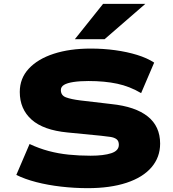

<svg xmlns="http://www.w3.org/2000/svg" viewBox="-20 -969 903 1000"><path d="M437 11Q368 11 298.5 3Q229 -5 169 -20.5Q109 -36 65 -58L134 -219Q183 -196 233.5 -182.5Q284 -169 338.5 -163.5Q393 -158 452 -158Q520 -158 559.5 -171Q599 -184 599 -215Q599 -235 587 -244Q575 -253 554.5 -256Q534 -259 506 -262L332 -279Q206 -291 144.5 -346Q83 -401 83 -490Q83 -561 130 -611.5Q177 -662 260 -689Q343 -716 453 -716Q519 -716 580.5 -707.5Q642 -699 694 -683Q746 -667 783 -643L715 -484Q656 -519 590.5 -533Q525 -547 441 -547Q396 -547 363 -542Q330 -537 313.5 -527Q297 -517 297 -500Q297 -472 323.5 -462Q350 -452 398 -446L560 -427Q685 -414 749.5 -362.5Q814 -311 814 -221Q814 -150 769 -97.5Q724 -45 639 -17Q554 11 437 11ZM370 -765 517 -949H737L525 -765Z"/></svg>

Font: Nunito Sans 7pt Expanded Black
Style: Regular
Weight: 900
Width: 7
Designer: Vernon Adams
Foundry: Vernon Adams
Version: Version 3.101;gftools[0.9.27]